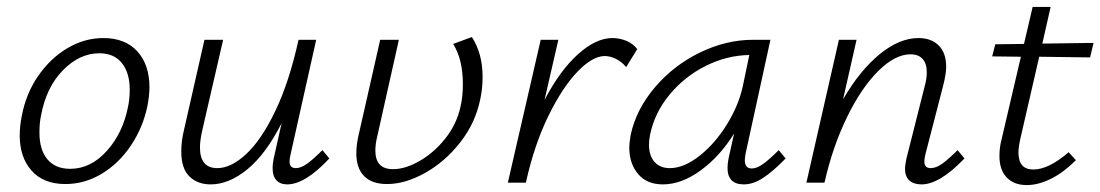

<svg xmlns="http://www.w3.org/2000/svg" viewBox="-20 -528 3181 555"><path d="M37 -137Q37 -163 43 -193Q55 -257 90 -308Q125 -359 174.5 -388.5Q224 -418 279 -418Q342 -418 377 -379.5Q412 -341 412 -276Q412 -251 406 -221Q393 -159 358.5 -107.5Q324 -56 274.5 -26Q225 4 169 4Q106 4 71.5 -34.5Q37 -73 37 -137ZM350 -219Q355 -242 355 -269Q355 -317 332.5 -345.5Q310 -374 267 -374Q210 -374 162 -325Q114 -276 99 -196Q94 -174 94 -145Q94 -95 117 -67.5Q140 -40 183 -40Q242 -40 288.5 -91.5Q335 -143 350 -219Z M932 -70Q862 5 810 5Q790 5 779 -7Q768 -19 768 -42Q768 -54 771 -69L794 -172Q749 -83 695.5 -39Q642 5 589 5Q551 5 527.5 -18Q504 -41 504 -90Q504 -121 512 -153L571 -413H625L566 -157Q558 -123 558 -102Q558 -42 608 -42Q648 -42 692 -83Q736 -124 776 -207.5Q816 -291 843 -413H894L820 -82Q817 -70 817 -61Q817 -42 835 -42Q850 -42 868 -55Q886 -68 912 -94Z M1071 -136Q1065 -112 1065 -93Q1065 -39 1116 -39Q1152 -39 1193.5 -63Q1235 -87 1267.5 -128Q1300 -169 1311 -219Q1318 -248 1318 -285Q1318 -356 1290 -401L1344 -421Q1375 -373 1375 -306Q1375 -271 1368 -240Q1354 -172 1310 -116Q1266 -60 1208.5 -28Q1151 4 1099 4Q1055 4 1032.5 -19Q1010 -42 1010 -85Q1010 -108 1016 -135L1079 -413H1133Z M1822 -386 1790 -334Q1778 -349 1761 -357.5Q1744 -366 1728 -366Q1693 -366 1649.5 -321Q1606 -276 1565.5 -193.5Q1525 -111 1501 -4L1500 0H1448L1543 -413H1594L1554 -239Q1599 -325 1651 -371.5Q1703 -418 1750 -418Q1771 -418 1790.5 -410Q1810 -402 1822 -386Z M2251 -70Q2214 -32 2185.5 -13.5Q2157 5 2130 5Q2083 5 2083 -43Q2083 -55 2086 -70L2102 -142Q2061 -76 2005.5 -35.5Q1950 5 1896 5Q1850 5 1824.5 -25Q1799 -55 1799 -102Q1799 -114 1803 -138Q1819 -212 1873 -275.5Q1927 -339 2003 -376Q2079 -413 2157 -413H2207L2135 -83Q2133 -69 2133 -65Q2133 -41 2153 -41Q2168 -41 2186.5 -54.5Q2205 -68 2231 -94ZM2127 -278 2146 -369Q2081 -368 2020 -337.5Q1959 -307 1915.5 -254.5Q1872 -202 1859 -138Q1856 -123 1856 -110Q1856 -78 1872 -60Q1888 -42 1916 -42Q1957 -42 2002 -77.5Q2047 -113 2081 -168Q2115 -223 2127 -278Z M2768 -70Q2696 5 2644 5Q2621 5 2608.5 -6.5Q2596 -18 2596 -41Q2596 -49 2600 -69L2653 -279Q2659 -300 2659 -319Q2659 -344 2647 -357.5Q2635 -371 2612 -371Q2567 -371 2518 -322Q2469 -273 2428 -188.5Q2387 -104 2364 -3L2363 0H2311L2405 -413H2456L2417 -241Q2466 -325 2523 -371.5Q2580 -418 2635 -418Q2672 -418 2693.5 -396.5Q2715 -375 2715 -335Q2715 -315 2707 -283L2655 -82Q2652 -70 2652 -61Q2652 -42 2670 -42Q2686 -42 2704 -55Q2722 -68 2748 -94Z M2929 -125Q2924 -102 2924 -87Q2924 -38 2967 -38Q3011 -38 3069 -88L3090 -65Q3054 -29 3017.5 -11Q2981 7 2948 7Q2911 7 2890 -15Q2869 -37 2869 -77Q2869 -100 2874 -120L2931 -364L2848 -365L2857 -400L2940 -401L2965 -508H3017L2993 -402L3141 -404L3131 -362L2984 -364Z"/></svg>

Font: Ysabeau Infant Semilight
Style: Italic
Weight: 300
Italic angle: -12°
Designer: Christian Thalmann (Catharsis Fonts)
Version: Version 0.003